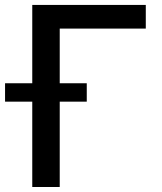

<svg xmlns="http://www.w3.org/2000/svg" viewBox="-49 -747 646 767"><path d="M533.4 -727.3V-632.8H189.6V0H79.9V-727.3ZM-28.8 -340.9V-414.4H297.6V-340.9Z"/></svg>

Font: InterMG Medium
Style: Regular
Weight: 500
Designer: Rasmus Andersson
Foundry: rsms
Version: Version 3.019;December 26, 2023;FontCreator 15.0.0.2955 64-b